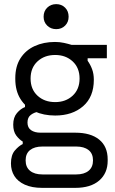

<svg xmlns="http://www.w3.org/2000/svg" viewBox="-20 -706 557 929"><path d="M184 203Q134 203 100 187.5Q66 172 49.5 145.5Q33 119 33 85Q33 44 52 22Q71 0 90 -9V-21Q73 -31 58.5 -50.5Q44 -70 44 -103Q44 -138 62 -159Q80 -180 101 -188V-207L164 -165Q145 -162 129 -150Q113 -138 113 -113Q113 -88 130.5 -76Q148 -64 176 -64H344Q419 -64 460 -30.5Q501 3 501 65V72Q501 132 460 167.5Q419 203 344 203ZM349 138Q387 138 408.5 120.5Q430 103 430 70Q430 37 408.5 20Q387 3 349 3H185Q147 3 125.5 20Q104 37 104 70Q104 103 125.5 120.5Q147 138 185 138ZM365 -326Q365 -378 331.5 -409Q298 -440 247 -440Q195 -440 161.5 -409Q128 -378 128 -326Q128 -274 161.5 -243Q195 -212 247 -212Q298 -212 331.5 -243Q365 -274 365 -326ZM54 -324V-328Q54 -385 79 -424Q104 -463 147.5 -483Q191 -503 246 -503Q269 -503 289.5 -498.5Q310 -494 326 -489H497V-424H404V-412Q417 -394 425.5 -371.5Q434 -349 434 -320Q434 -237 382 -192Q330 -147 247 -147Q191 -147 147.5 -167Q104 -187 79 -227Q54 -267 54 -324ZM191 -625Q191 -652 208.5 -669Q226 -686 252 -686Q278 -686 295 -669Q312 -652 312 -625Q312 -599 295 -582Q278 -565 252 -565Q226 -565 208.5 -582Q191 -599 191 -625Z"/></svg>

Font: Space Grotesk Frontify
Style: Regular
Weight: 400
Designer: Florian Karsten
Version: Version 2.000